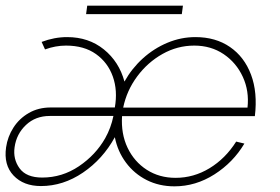

<svg xmlns="http://www.w3.org/2000/svg" viewBox="-59 -645 987 678"><path d="M85.5 12Q24 12 -11.2 -25.2Q-46.5 -62.5 -37.5 -125Q-32 -162.5 -11.5 -194.5Q9 -226.5 42.8 -246Q76.5 -265.5 120.5 -265.5H346.5Q357 -325 339.5 -374.5Q322 -424 280 -454Q238 -484 174 -484Q137 -484 100 -470.5L88 -497Q133 -514 178 -514Q254 -514 307.8 -470.5Q361.5 -427 380.5 -357Q406.5 -403.5 445.5 -438.8Q484.5 -474 532.2 -494Q580 -514 631 -514Q702.5 -514 753.2 -479Q804 -444 827.5 -381.2Q851 -318.5 841 -235H372Q368 -172.5 391.5 -123.2Q415 -74 459.2 -45.5Q503.5 -17 561 -17Q625 -17 681 -51Q737 -85 775 -145L804 -138Q764.5 -71.5 698.2 -29.2Q632 13 557 13Q503 13 459 -9.2Q415 -31.5 385.8 -70.8Q356.5 -110 346.5 -160.5Q304 -83 234 -35.5Q164 12 85.5 12ZM376 -265H815Q821.5 -323.5 798.5 -373.5Q775.5 -423.5 730.8 -453.8Q686 -484 627 -484Q567.5 -484 515 -454.5Q462.5 -425 425.5 -375.2Q388.5 -325.5 376 -265ZM90 -18Q160.5 -18 219.8 -58Q279 -98 312.5 -157Q333 -193.5 341.5 -235.5H116.5Q66.5 -235.5 32.8 -203.8Q-1 -172 -7.5 -125Q-13.5 -83 10.2 -50.5Q34 -18 90 -18ZM249 -625H587L583 -595H245Z"/></svg>

Font: Urbanist Thin
Style: Italic
Weight: 100
Italic angle: -8°
Designer: Corey Hu
Foundry: Corey Hu
Version: Version 1.321; ttfautohint (v1.8.4.7-5d5b)